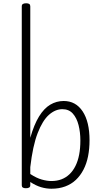

<svg xmlns="http://www.w3.org/2000/svg" viewBox="-20 -1136 650 1173"><path d="M138 14Q125 14 119 9.5Q113 5 113 -4V-1097Q113 -1107 119.5 -1111.5Q126 -1116 140 -1116Q153 -1116 159 -1111.5Q165 -1107 165 -1097V-294Q188 -375 218.5 -424.5Q249 -474 287 -496.5Q325 -519 369 -519Q443 -519 485 -455.5Q527 -392 527 -279Q527 -227 518 -181.5Q509 -136 490 -99.5Q471 -63 443.5 -37Q416 -11 378.5 3Q341 17 294 17Q262 17 230.5 7.5Q199 -2 165 -24V-4Q165 5 158.5 9.5Q152 14 138 14ZM165 -73Q203 -48 235.5 -39Q268 -30 294 -30Q328 -30 355.5 -40.5Q383 -51 404.5 -71.5Q426 -92 441 -122Q456 -152 463.5 -191Q471 -230 471 -278Q471 -328 460 -371.5Q449 -415 425 -442Q401 -469 361 -469Q318 -469 279 -434.5Q240 -400 210 -322.5Q180 -245 165 -115Z"/></svg>

Font: Playwrite FR Moderne ExtraLight
Style: Regular
Weight: 250
Version: Version 1.002